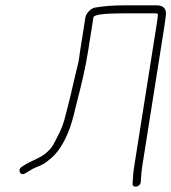

<svg xmlns="http://www.w3.org/2000/svg" viewBox="-20 -658 641 719"><path d="M439.3 -608H561.3C566.6 -608 569.8 -607.2 570.9 -605.5C572 -603.8 570.4 -590 566.3 -564L482.1 -32C480.4 -21.3 479.2 -11.4 478.6 -2.2L476.6 28C473.5 47.5 504 44 507 25L507.8 14C509 -6 510.4 -21.3 512.1 -32L596.3 -564C598.3 -576.7 599.7 -587.7 600.6 -597C604.9 -624.3 593.4 -638 566 -638H444C404.5 -638 368.2 -635.2 335.2 -629.5C321.7 -627.2 302.5 -609.5 299.9 -593L279.6 -465C277.2 -449.3 276.6 -438.1 272.8 -421.5C265.8 -391.4 258.4 -363.6 251.7 -333C241.9 -287.5 235.5 -266.8 223.7 -219.2C218.1 -196.7 210 -175.2 199.5 -154.7C180.2 -117.3 177 -105.1 150 -83C128.6 -65.4 100.2 -57.1 76.8 -43L61.2 -33C43.5 -22.3 56.5 3 74.4 -9L89.9 -18C98.8 -24 107.2 -28.5 115 -31.5C138.7 -40.6 147 -44.9 169.7 -64.1C212.9 -100.5 240.6 -164.4 256 -227C259.7 -242.3 262.9 -255.3 265.6 -266L273.7 -298C287.4 -352.4 300.4 -406.5 309.6 -465L329.9 -593C331.5 -603 368 -608 439.3 -608Z"/></svg>

Font: MewTooHand
Style: Ita
Weight: 400
Designer: Mew Too, Robert Jablonski
Version: Version 0.77